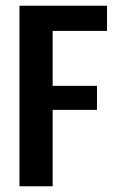

<svg xmlns="http://www.w3.org/2000/svg" viewBox="-20 -651 403 671"><path d="M354 -543H164V-351H319V-267H164V0H48V-631H354Z"/></svg>

Font: Teko Medium
Style: Regular
Weight: 500
Designer: Manushi Parikh, Jonny Pinhorn
Foundry: Indian Type Foundry
Version: Version 1.106;PS 1.0;hotconv 1.0.78;makeotf.lib2.5.61930; tt